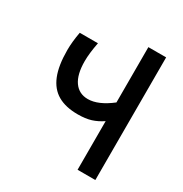

<svg xmlns="http://www.w3.org/2000/svg" viewBox="-168 -854 937 983"><g transform="rotate(30 300.0 -362.5)"><path d="M75.5 -505Q75.5 -553 86.5 -613H194Q181 -546.5 181 -500.5Q181 -421.5 210 -380.5Q239 -339.5 291.5 -339.5Q352.5 -339.5 427.5 -398V-725H532.5V0H427.5V-287.5Q396.5 -266.5 364 -256.2Q331.5 -246 286 -246Q214 -246 167.8 -272.8Q121.5 -299.5 98.5 -356.5Q75.5 -413.5 75.5 -505Z"/></g></svg>

Font: JuliaMono
Style: Bold
Weight: 700
Monospace: yes
Designer: cormullion
Foundry: corm
Version: Version 0.055; ttfautohint (v1.8.4)